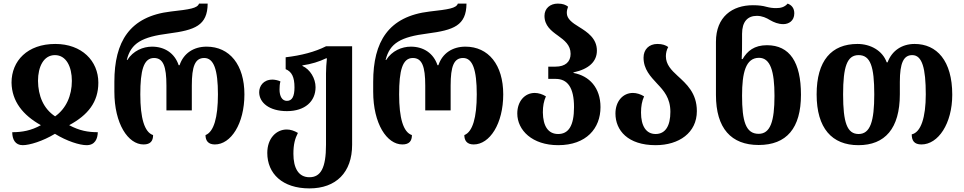

<svg xmlns="http://www.w3.org/2000/svg" viewBox="-20 -793 5351 1066"><path d="M106 13C144 13 217 -9 285 -50C352 -9 422 13 461 13C508 13 522 -23 523 -59C469 -59 422 -67 364 -98C468 -154 526 -226 526 -334C526 -455 434 -549 287 -549C132 -549 44 -455 44 -334C46 -230 107 -154 207 -98C153 -68 103 -59 48 -59C48 -20 64 13 106 13ZM286 -147C221 -190 192 -261 191 -344C191 -422 222 -487 285 -487C348 -487 379 -422 379 -344C379 -262 347 -190 286 -147Z M777 9C816 9 830 -11 830 -43C782 -59 759 -137 759 -269C759 -401 777 -471 835 -471C886 -471 904 -425 904 -318V-180H1045V-318C1045 -425 1063 -471 1114 -471C1167 -471 1190 -406 1190 -269C1190 -140 1167 -61 1121 -43C1121 -12 1136 9 1173 9C1262 9 1337 -106 1337 -269C1337 -433 1255 -534 1127 -534C1055 -534 999 -497 977 -431H972C950 -497 895 -534 824 -534C774 -534 719 -511 687 -460H684C707 -554 768 -588 917 -607C1062 -626 1132 -651 1133 -773H1085C1076 -747 1034 -741 928 -729C699 -702 615 -561 615 -339V-284C615 -106 691 9 777 9Z M1698 253C1846 253 1935 164 1935 11V-536H1790C1729 -505 1652 -485 1566 -475V-409C1600 -395 1615 -365 1615 -308C1615 -258 1602 -233 1573 -233C1546 -233 1532 -259 1532 -296C1532 -311 1533 -327 1537 -341C1522 -348 1504 -351 1493 -351C1441 -351 1419 -314 1419 -281C1419 -224 1474 -176 1573 -176C1673 -176 1732 -230 1732 -309C1732 -357 1702 -408 1659 -427V-430C1708 -437 1753 -451 1790 -469H1795C1792 -439 1790 -412 1790 -385V11C1790 139 1761 191 1698 191C1636 191 1609 138 1609 61C1609 8 1618 -24 1634 -55C1614 -67 1593 -74 1572 -74C1514 -74 1464 -25 1464 56C1464 171 1548 253 1698 253Z M2214 9C2253 9 2267 -11 2267 -43C2219 -59 2196 -137 2196 -269C2196 -401 2214 -471 2272 -471C2323 -471 2341 -425 2341 -318V-180H2482V-318C2482 -425 2500 -471 2551 -471C2604 -471 2627 -406 2627 -269C2627 -140 2604 -61 2558 -43C2558 -12 2573 9 2610 9C2699 9 2774 -106 2774 -269C2774 -433 2692 -534 2564 -534C2492 -534 2436 -497 2414 -431H2409C2387 -497 2332 -534 2261 -534C2211 -534 2156 -511 2124 -460H2121C2144 -554 2205 -588 2354 -607C2499 -626 2569 -651 2570 -773H2522C2513 -747 2471 -741 2365 -729C2136 -702 2052 -561 2052 -339V-284C2052 -106 2128 9 2214 9Z M3079 13C3236 13 3314 -81 3314 -198C3314 -306 3252 -372 3164 -388V-391C3252 -410 3294 -453 3294 -512C3294 -580 3241 -615 3194 -644C3158 -666 3127 -688 3127 -721C3127 -733 3129 -743 3134 -756C3121 -766 3105 -773 3077 -773C3034 -773 3003 -746 3003 -705C3003 -651 3040 -622 3078 -595C3114 -569 3148 -543 3148 -494C3148 -450 3119 -423 3064 -423H3024V-355H3065C3131 -355 3167 -307 3167 -198C3167 -94 3136 -49 3079 -49C3024 -49 2995 -92 2994 -169C2994 -204 2999 -231 3011 -258C2992 -270 2969 -277 2949 -277C2893 -277 2852 -230 2852 -163C2852 -70 2935 13 3079 13Z M3620 13C3750 13 3849 -56 3849 -176C3849 -277 3791 -327 3742 -372C3707 -404 3677 -435 3677 -481C3677 -498 3681 -516 3690 -532C3676 -542 3658 -549 3630 -549C3583 -549 3553 -518 3553 -473C3553 -408 3592 -368 3629 -328C3665 -290 3702 -249 3702 -172C3702 -95 3675 -49 3620 -49C3567 -49 3539 -94 3539 -168C3539 -203 3544 -231 3556 -258C3537 -270 3514 -277 3494 -277C3438 -277 3397 -230 3397 -163C3397 -69 3466 13 3620 13Z M4192 12C4347 12 4427 -81 4427 -267C4427 -447 4365 -542 4238 -542C4168 -542 4129 -510 4103 -465H4098C4100 -496 4100 -540 4100 -567V-605C4100 -673 4131 -705 4182 -705C4211 -705 4235 -694 4256 -681C4277 -669 4301 -659 4329 -659C4359 -659 4390 -677 4390 -719C4390 -748 4375 -765 4353 -773C4336 -753 4314 -748 4289 -748C4271 -748 4255 -750 4236 -755C4215 -761 4192 -764 4160 -764C4046 -764 3955 -700 3955 -561V-266C3955 -80 4040 12 4192 12ZM4192 -50C4120 -50 4100 -121 4100 -262C4100 -389 4120 -472 4194 -472C4257 -472 4280 -398 4280 -261C4280 -119 4257 -50 4192 -50Z M4746 13C4893 13 4976 -79 4976 -270V-338C4976 -444 4997 -487 5045 -487C5100 -487 5120 -414 5120 -269C5120 -141 5093 -58 5042 -47C5042 -12 5056 9 5096 9C5189 9 5267 -107 5267 -267C5267 -456 5181 -549 5058 -549C4988 -549 4932 -512 4908 -447H4903C4880 -512 4813 -549 4741 -549C4596 -549 4514 -456 4514 -269C4514 -81 4599 13 4746 13ZM4747 -49C4683 -49 4661 -113 4661 -269C4661 -423 4683 -487 4747 -487C4813 -487 4834 -423 4834 -269C4834 -120 4812 -49 4747 -49Z"/></svg>

Font: Noto Serif Georgian SemiCondensed Bold
Style: Regular
Weight: 700
Width: 4
Designer: Monotype Design Team, Akaki Razmadze
Foundry: Google LLC
Version: Version 2.003